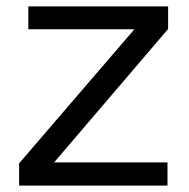

<svg xmlns="http://www.w3.org/2000/svg" viewBox="-20 -583 594 603"><path d="M40 0V-70L402 -491H69V-563H508V-492L150 -73H506V0Z"/></svg>

Font: Darker Grotesque Light SemiBold
Style: Regular
Weight: 600
Version: Version 1.000;gftools[0.9.28]